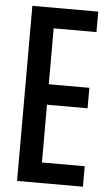

<svg xmlns="http://www.w3.org/2000/svg" viewBox="-56 -837 496 874"><g transform="rotate(5 192.0 -400.0)"><path d="M56 0V-800H357V-706.5H161.5V-451H347V-357.5H161.5V-93.5H357V0Z"/></g></svg>

Font: Big Shoulders Medium
Style: Regular
Weight: 500
Designer: Patric King
Foundry: XO Type Co
Version: Version 2.002